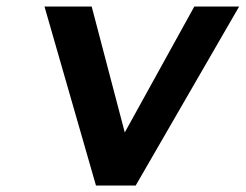

<svg xmlns="http://www.w3.org/2000/svg" viewBox="-20 -572 757 592"><path d="M398.4 0 717.3 -551.8H579.1L364.7 -163.6L262.7 -551.8H117.2L275.9 0Z"/></svg>

Font: Winston SemiBold
Style: Italic
Weight: 600
Italic angle: -8.13011°
Designer: Vernon Adams, Kim Jin-seong, David Berlow, Cristiano Sobral
Foundry: The Winston Project Authors
Version: Version 3.004